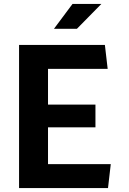

<svg xmlns="http://www.w3.org/2000/svg" viewBox="-20 -959 660 979"><path d="M77.2 0V-730H224.8V0ZM530.7 0H151.4V-122.1H544.8ZM466.7 -309.9H163.9V-425.8H466.7ZM151.4 -607.9V-730H514.8L529 -607.9ZM496.9 -939H349.8L255.1 -812.1H372.1Z"/></svg>

Font: Monaspace Krypton Var ExLight
Style: Regular
Weight: 200
Designer: Riley Cran and the Lettermatic Team
Version: Version 1.200 (Monaspace Krypton Var)